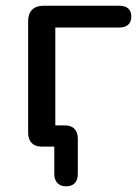

<svg xmlns="http://www.w3.org/2000/svg" viewBox="-20 -507 481 664"><path d="M167.8 94.3V-17.7L187.4 0H124Q101.5 0 89.4 -12.6Q77.3 -25.2 77.3 -48.3V-433.9Q77.3 -459.7 91.1 -473.4Q104.8 -487.1 130.5 -487.1H392.6Q413 -487.1 423.5 -477.6Q434.1 -468.1 434.1 -449.7Q434.1 -431.3 423.4 -421.6Q412.7 -411.9 392.6 -411.9H171.3V-55L154.2 -73.3H204.1Q226.1 -73.3 237.6 -61.5Q249.1 -49.7 249.1 -27.7V94.3Q249.1 115.6 238.6 126.4Q228.1 137.3 208.4 137.3Q189.4 137.3 178.6 126.1Q167.8 115 167.8 94.3Z"/></svg>

Font: SN Pro Thin
Style: Regular
Weight: 200
Designer: Tobias Whetton
Foundry: Supernotes
Version: Version 1.003;Glyphs 3.3 (3324)